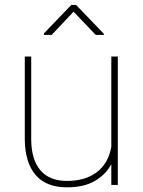

<svg xmlns="http://www.w3.org/2000/svg" viewBox="-20 -761 587 790"><path d="M464.8 0C464.8 0 464.8 -528.3 464.8 -528.3C464.8 -528.3 438 -528.3 438 -528.3C438 -528.3 438 -156.7 438 -156.7C438 -156.7 438 -156.7 438 -156.7C429.7 -110.8 409.7 -76.2 377.9 -52.2C346.2 -28.3 305.2 -16.6 254.9 -16.6C254.9 -16.6 254.9 -16.6 254.9 -16.6C207.5 -16.6 171.4 -31.2 146.5 -60.1C121.6 -88.9 108.9 -130.9 108.4 -187C108.4 -187 108.4 -528.3 108.4 -528.3C108.4 -528.3 82 -528.3 82 -528.3C82 -528.3 82 -188 82 -188C82 -188 82 -188 82 -188C82.5 -123.5 97.7 -74.7 126.5 -41C155.3 -7.3 198.2 9.8 255.9 9.8C255.9 9.8 255.9 9.8 255.9 9.8C301.8 9.8 339.8 1 369.6 -16.1C399.4 -33.2 422.4 -56.2 438 -85.4C438 -85.4 438 0 438 0C438 0 464.8 0 464.8 0ZM293 -740.7C293 -740.7 273.4 -740.7 273.4 -740.7C273.4 -740.7 161.1 -624 161.1 -624C161.1 -624 161.1 -617.2 161.1 -617.2C161.1 -617.2 192.4 -617.2 192.4 -617.2C192.4 -617.2 282.7 -712.9 282.7 -712.9C282.7 -712.9 374 -617.2 374 -617.2C374 -617.2 407.2 -617.2 407.2 -617.2C407.2 -617.2 407.2 -622.1 407.2 -622.1C407.2 -622.1 293 -740.7 293 -740.7Z"/></svg>

Font: WOX
Style: Regular
Weight: 500
Designer: Google
Foundry: ""
Version: ""